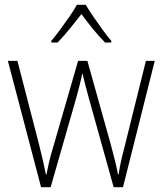

<svg xmlns="http://www.w3.org/2000/svg" viewBox="-20 -784 681 804"><path d="M352 -373Q337 -427 326 -474H324Q319 -449 312.5 -424Q306 -399 299 -373L192 0H152L13 -529H53L144 -177Q154 -137 160.5 -108.5Q167 -80 172 -54H175Q179 -77 186 -107Q193 -137 205 -176L307 -529H346L445 -175Q454 -141 461.5 -111Q469 -81 474 -54H477Q481 -83 486.5 -108Q492 -133 502 -171L591 -529H628L495 0H456ZM339 -764Q352 -742 371.5 -713.5Q391 -685 411 -657.5Q431 -630 446 -613V-606H420Q395 -631 368.5 -663.5Q342 -696 321 -725Q299 -697 272.5 -664Q246 -631 221 -606H195V-613Q211 -632 231.5 -659.5Q252 -687 271 -714.5Q290 -742 302 -764Z"/></svg>

Font: Noto Sans Kannada SemiCondensed ExtraLight
Style: Regular
Weight: 200
Width: 4
Designer: Jelle Bosma - Monotype Design Team
Foundry: Monotype Imaging Inc.
Version: Version 2.005; ttfautohint (v1.8.4.7-5d5b)